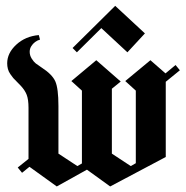

<svg xmlns="http://www.w3.org/2000/svg" viewBox="-20 -637 646 668"><path d="M247.5 -455 232.5 -470 380.8 -616.7 484.2 -520.8 423.3 -455 332.5 -539.2ZM315 -427.5 400 -353.3 369.2 -328.3V-102.5L435 -59.2L452.5 -69.2V-321.7L415.8 -355L503.3 -427.5L555.8 -381.7L590.8 -410.8L605.8 -392.5L556.7 -352.5V-90.8L363.3 11.7L282.5 -46.7L177.5 11.7L82.5 -56.7L56.7 -35.8L41.7 -54.2L79.2 -84.2V-261.7Q79.2 -290.8 72.9 -307.1Q66.7 -323.3 51.7 -339.2Q50 -341.7 40 -351.2Q30 -360.8 26.2 -365.4Q22.5 -370 16.2 -378.8Q10 -387.5 7.5 -397.1Q5 -406.7 5 -416.7Q5 -452.5 36.7 -481.7Q68.3 -510.8 115 -515L119.2 -499.2Q110 -496.7 102.1 -490.8Q94.2 -485 88.8 -476.2Q83.3 -467.5 83.3 -456.7Q83.3 -444.2 90.4 -432.9Q97.5 -421.7 104.6 -416.2Q111.7 -410.8 124.2 -402.5Q161.7 -378.3 172.5 -353.8Q183.3 -329.2 183.3 -268.3V-102.5L249.2 -59.2L265 -68.3V-321.7L228.3 -355Z"/></svg>

Font: Chomsky
Style: Regular
Weight: 400
Version: Version 2.3